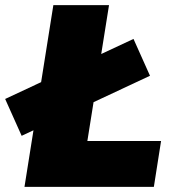

<svg xmlns="http://www.w3.org/2000/svg" viewBox="-77 -725 685 745"><path d="M0 0ZM18 0 130 -705H346L262 -178H548L520 0ZM7 -198 -57 -341 441 -574 505 -431Z"/></svg>

Font: Winston Black
Style: Italic
Weight: 900
Italic angle: -9°
Designer: Original fonts by Vernon Adams / Changes by Cristiano Sobral
Foundry: VOriginal fonts by Vernon Adams / Changes by Cristiano Sobral
Version: Version 2.503;July 17, 2020;FontCreator 13.0.0.2655 64-bit